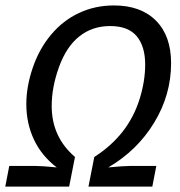

<svg xmlns="http://www.w3.org/2000/svg" viewBox="-42 -689 663 709"><path d="M378.9 -668.9Q478 -668.9 533.9 -612.8Q589.8 -556.6 589.8 -455.6Q589.8 -338.9 527.3 -236.1Q464.8 -133.3 357.9 -70.8Q415 -76.2 437.5 -76.2H535.2L520.5 0H284.7L306.2 -109.4Q368.2 -148.9 410.2 -202.1Q452.1 -255.4 473.1 -322Q494.1 -388.7 494.1 -450.7Q494.1 -517.6 462.9 -555.2Q431.6 -592.8 364.7 -592.8Q298.8 -592.8 251 -554.7Q203.1 -516.6 176 -441.9Q148.9 -367.2 148.9 -297.4Q148.9 -183.1 234.9 -109.4L213.4 0H-22.5L-7.8 -76.2H89.8Q111.8 -76.2 167.5 -70.8Q111.8 -113.3 83.5 -173.3Q55.2 -233.4 55.2 -304.7Q55.2 -369.1 78.9 -438.7Q102.5 -508.3 146.5 -560.8Q190.4 -613.3 249.8 -641.1Q309.1 -668.9 378.9 -668.9Z"/></svg>

Font: Cousine
Style: Italic
Weight: 400
Italic angle: -12°
Monospace: yes
Designer: Steve Matteson
Foundry: Monotype Imaging Inc.
Version: Version 1.21